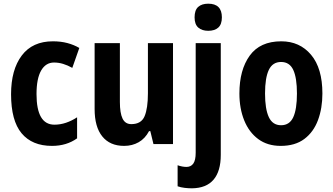

<svg xmlns="http://www.w3.org/2000/svg" viewBox="-20 -781 1808 1041"><path d="M262 10Q154 10 97 -58.5Q40 -127 40 -270Q40 -403 98 -480Q156 -557 267 -557Q310 -557 345.5 -547.5Q381 -538 410 -521L372 -413Q347 -427 322.5 -434.5Q298 -442 273 -442Q228 -442 203 -398.5Q178 -355 178 -271Q178 -105 275 -105Q307 -105 338 -115.5Q369 -126 398 -145V-31Q341 10 262 10Z M918 -547V0H812L795 -70H788Q767 -30 732 -10Q697 10 653 10Q576 10 534.5 -41.5Q493 -93 493 -190V-547H630V-228Q630 -168 644.5 -138Q659 -108 692 -108Q746 -108 764 -151Q782 -194 782 -275V-547Z M1035 -687Q1035 -726 1054.5 -743.5Q1074 -761 1109 -761Q1183 -761 1183 -687Q1183 -649 1163.5 -631.5Q1144 -614 1109 -614Q1075 -614 1055 -631.5Q1035 -649 1035 -687ZM1021 240Q1001 240 980.5 237.5Q960 235 943 229V115Q969 124 991 124Q1015 124 1028 106Q1041 88 1041 47V-547H1177V59Q1177 147 1138 193Q1099 239 1021 240Z M1728 -274Q1728 -194 1704 -129.5Q1680 -65 1630 -27.5Q1580 10 1502 10Q1430 10 1380 -27Q1330 -64 1304 -128.5Q1278 -193 1278 -274Q1278 -402 1334 -479.5Q1390 -557 1505 -557Q1605 -557 1666.5 -484Q1728 -411 1728 -274ZM1417 -274Q1417 -190 1437.5 -146Q1458 -102 1504 -102Q1550 -102 1570 -145.5Q1590 -189 1590 -274Q1590 -359 1570 -402Q1550 -445 1504 -445Q1458 -445 1437.5 -402Q1417 -359 1417 -274Z"/></svg>

Font: Noto Sans Myanmar UI Condensed
Style: Bold
Weight: 700
Width: 3
Designer: Monotype Design Team
Foundry: Monotype Imaging Inc.
Version: Version 2.103; ttfautohint (v1.8.4.7-5d5b)